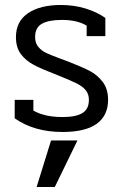

<svg xmlns="http://www.w3.org/2000/svg" viewBox="-20 -515 493 771"><path d="M39 -40V-114H114V-71Q159 -45 231 -45Q285 -45 311 -61Q337 -77 337 -114Q337 -137 324.5 -152.5Q312 -168 288 -180Q264 -192 214 -212Q149 -237 116.5 -254Q84 -271 64 -297.5Q44 -324 44 -366Q44 -429 92.5 -462Q141 -495 225 -495Q277 -495 323 -481Q369 -467 403 -443V-370H328V-412Q290 -435 229 -435Q175 -435 148 -419.5Q121 -404 121 -366Q121 -342 134 -326.5Q147 -311 166.5 -302Q186 -293 221 -280Q251 -269 256 -267Q312 -245 341.5 -229.5Q371 -214 392.5 -186Q414 -158 414 -114Q414 -51 368.5 -18Q323 15 231 15Q117 15 39 -40ZM185 49H291L200 236H127Z"/></svg>

Font: Pridi Light
Style: Regular
Weight: 300
Designer: Katatrad Team
Foundry: CadsonDemak
Version: Version 1.003